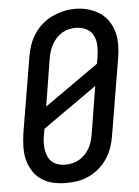

<svg xmlns="http://www.w3.org/2000/svg" viewBox="-54 -788 607 838"><g transform="rotate(-5 250.0 -369.0)"><path d="M203 8Q174 8 146.5 2Q119 -4 96 -19Q73 -34 58 -57Q43 -80 36 -106.5Q29 -133 29.5 -162.5Q30 -192 34 -221L90 -556Q94 -581 102.5 -605.5Q111 -630 125.5 -652.5Q140 -675 161 -693.5Q182 -712 206 -723Q230 -734 255 -740Q280 -746 306 -746Q335 -746 362.5 -738.5Q390 -731 413 -716Q436 -701 451.5 -678Q467 -655 474 -628.5Q481 -602 480.5 -572.5Q480 -543 475 -514L419 -179Q415 -154 406.5 -129.5Q398 -105 383.5 -82.5Q369 -60 348.5 -42Q328 -24 304 -12.5Q280 -1 254 3.5Q228 8 203 8ZM144 -332 381 -499 386 -528Q390 -552 389.5 -576.5Q389 -601 379 -621.5Q369 -642 348 -652.5Q327 -663 302 -663Q287 -663 271.5 -659.5Q256 -656 242 -647.5Q228 -639 217 -627Q206 -615 198 -601Q190 -587 185.5 -572.5Q181 -558 178 -542ZM205 -72Q220 -72 236 -75.5Q252 -79 266 -87Q280 -95 291.5 -107Q303 -119 311 -133Q319 -147 323.5 -162Q328 -177 331 -193L365 -403L128 -236L123 -207Q120 -191 119.5 -175Q119 -159 121.5 -144Q124 -129 130 -115Q136 -101 147.5 -91Q159 -81 174 -76.5Q189 -72 205 -72Q205 -72 205 -72Q205 -72 205 -72Z"/></g></svg>

Font: Iosevka Curly Medium Oblique
Style: Regular
Weight: 500
Italic angle: -9°
Monospace: yes
Designer: Belleve Invis
Foundry: Belleve Invis
Version: Version 11.1.0; ttfautohint (v1.8.3)